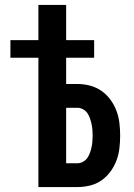

<svg xmlns="http://www.w3.org/2000/svg" viewBox="-20 -755 540 775"><path d="M135 0V-522H22V-593H135V-735H247V-593H360V-522H247V-416H293Q318 -416 343 -409.5Q368 -403 389 -388.5Q410 -374 425.5 -353Q441 -332 450 -308Q459 -284 462 -258.5Q465 -233 465 -208Q465 -182 462 -156.5Q459 -131 450 -107Q441 -83 425.5 -62Q410 -41 389 -26.5Q368 -12 343 -6Q318 0 293 0ZM247 -96H293Q304 -96 315 -102Q326 -108 332.5 -117.5Q339 -127 343 -138Q347 -149 349.5 -160.5Q352 -172 353 -184Q354 -196 354 -208Q354 -220 353 -231.5Q352 -243 349.5 -254.5Q347 -266 343 -277.5Q339 -289 332.5 -298.5Q326 -308 315 -314Q304 -320 293 -320H247Z"/></svg>

Font: Iosevka Term
Style: Bold
Weight: 700
Monospace: yes
Designer: Belleve Invis
Foundry: Belleve Invis
Version: Version 30.0.1